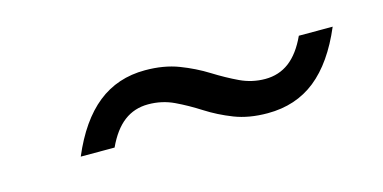

<svg xmlns="http://www.w3.org/2000/svg" viewBox="-30 -505 591 296"><g transform="rotate(-15 265.5 -357.5)"><path d="M372 -301Q417 -301 449 -326.5Q481 -352 503 -404H449Q437 -378 420.5 -365.5Q404 -353 382 -353Q361 -353 342 -362Q323 -371 303 -383.5Q283 -396 259.5 -405Q236 -414 206 -414Q162 -414 130 -388.5Q98 -363 76 -311H130Q142 -337 158.5 -349.5Q175 -362 197 -362Q219 -362 238 -353Q257 -344 276.5 -331.5Q296 -319 319 -310Q342 -301 372 -301Z"/></g></svg>

Font: Instrument Sans Condensed
Style: Italic
Weight: 400
Width: 3
Italic angle: -13°
Designer: Rodrigo Fuenzalida
Foundry: fragTYPE
Version: Version 1.000;gftools[0.9.28]